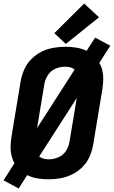

<svg xmlns="http://www.w3.org/2000/svg" viewBox="-30 -1008 645 1088"><path d="M76 60 124 -16Q151 -2 182 3Q213 8 245 8Q278 8 312.5 2Q347 -4 379.5 -20Q412 -36 438 -62.5Q464 -89 478 -121.5Q492 -154 498 -188L550 -502Q554 -529 555 -555Q556 -581 550.5 -606Q545 -631 533 -652L595 -749L509 -795L461 -720Q434 -733 403 -738Q372 -743 340 -743Q307 -743 272.5 -737Q238 -731 205.5 -715Q173 -699 147 -672.5Q121 -646 107 -613.5Q93 -581 87 -547L35 -233Q31 -207 30 -180.5Q29 -154 34.5 -129.5Q40 -105 52 -83L-10 14ZM180 -282 221 -529Q225 -556 241 -581.5Q257 -607 284 -618.5Q311 -630 338 -630H339Q354 -630 368 -626.5Q382 -623 393 -614ZM247 -105Q231 -105 217 -109Q203 -113 192 -121L405 -453L364 -206Q360 -179 344.5 -154Q329 -129 301.5 -117Q274 -105 247 -105ZM343 -759 531 -910 447 -988 278 -820Z"/></svg>

Font: Iosevka Sparkle Extrabold
Style: Italic
Weight: 800
Italic angle: -9°
Designer: Belleve Invis
Foundry: Belleve Invis
Version: Version 4.5.0; ttfautohint (v1.8.3)